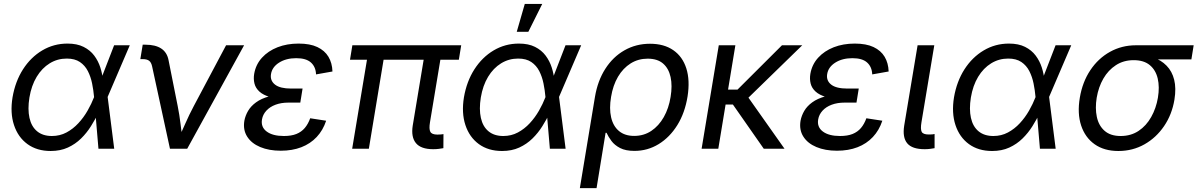

<svg xmlns="http://www.w3.org/2000/svg" viewBox="-20 -770 6200 994"><path d="M242.2 11.7Q171.4 11.7 122.3 -23.9Q73.2 -59.6 52.5 -122.6Q31.7 -185.5 44.9 -266.1Q59.1 -348.6 99.1 -411.1Q139.2 -473.6 198.7 -509Q258.3 -544.4 329.6 -544.4Q378.9 -544.4 412.8 -527.3Q446.8 -510.3 467.8 -482.2Q488.8 -454.1 499.5 -420.4Q510.3 -386.7 513.2 -352.5H544.4L537.1 -269.5L571.3 0H489.7L466.8 -269.5Q463.9 -303.2 456.8 -338.1Q449.7 -373 434.8 -402.1Q419.9 -431.2 393.6 -449Q367.2 -466.8 325.7 -466.8Q277.3 -466.8 237.3 -442.1Q197.3 -417.5 169.9 -372.3Q142.6 -327.1 132.3 -265.1Q122.6 -204.6 132.6 -159.7Q142.6 -114.7 172.1 -90.3Q201.7 -65.9 248.5 -65.9Q290 -65.9 324.2 -84.2Q358.4 -102.5 385.7 -132.1Q413.1 -161.6 433.3 -197Q453.6 -232.4 466.8 -266.6L570.8 -535.6H651.9L536.6 -266.6L516.6 -185.1H488.8Q472.7 -151.4 450.9 -116.7Q429.2 -82 399.7 -53Q370.1 -23.9 331.3 -6.1Q292.5 11.7 242.2 11.7Z M859.9 0 767.6 -425.8Q763.2 -446.8 752.2 -455.3Q741.2 -463.9 718.3 -463.9H706.5L718.8 -538.6H732.9Q784.7 -538.6 814.7 -518.8Q844.7 -499 852.5 -459L899.9 -221.2Q909.2 -174.8 914.6 -128.9Q919.9 -83 925.8 -40H897.9Q918.9 -83.5 939 -129.4Q959 -175.3 983.4 -221.2L1150.4 -535.6H1243.7L949.2 0Z M1433.6 10.3Q1372.6 10.3 1327.1 -8.8Q1281.7 -27.8 1259.5 -63Q1237.3 -98.1 1245.1 -145Q1250 -171.4 1264.4 -196Q1278.8 -220.7 1305.7 -240.2Q1332.5 -259.8 1373.8 -271.2Q1415 -282.7 1473.1 -282.7H1541.5L1534.7 -238.8H1473.1Q1435.5 -238.8 1406.2 -227.8Q1377 -216.8 1358.9 -197Q1340.8 -177.2 1336.4 -151.9Q1329.6 -112.3 1360.6 -89.1Q1391.6 -65.9 1449.7 -65.9Q1488.3 -65.9 1514.4 -76.4Q1540.5 -86.9 1557.9 -107.4Q1575.2 -127.9 1585.9 -157.7L1668.5 -145Q1652.3 -95.7 1619.6 -60.8Q1586.9 -25.9 1540 -7.8Q1493.2 10.3 1433.6 10.3ZM1471.7 -256.8Q1415 -256.8 1378.9 -267.3Q1342.8 -277.8 1323 -295.9Q1303.2 -314 1297.4 -337.6Q1291.5 -361.3 1295.9 -387.7Q1304.2 -436 1336.2 -471.2Q1368.2 -506.3 1417 -525.4Q1465.8 -544.4 1525.9 -544.4Q1585 -544.4 1623 -526.4Q1661.1 -508.3 1680.4 -476.1Q1699.7 -443.8 1701.2 -399.9L1616.2 -384.8Q1614.7 -423.8 1589.8 -446.3Q1564.9 -468.8 1513.7 -468.8Q1460.9 -468.8 1424.6 -445.6Q1388.2 -422.4 1382.8 -385.3Q1377.9 -352.1 1404.1 -331.8Q1430.2 -311.5 1487.3 -311.5H1546.4L1537.6 -256.8Z M2222.7 2.4Q2159.2 2.4 2133.3 -29.1Q2107.4 -60.5 2116.7 -119.6L2181.6 -510.7H2268.1L2206.1 -137.2Q2200.2 -102.5 2207.8 -87.9Q2215.3 -73.2 2244.6 -73.2Q2256.3 -73.2 2262.9 -74Q2269.5 -74.7 2275.9 -75.7L2275.4 -2.9Q2265.6 -1 2251.7 0.7Q2237.8 2.4 2222.7 2.4ZM1803.2 0 1888.2 -510.7H1974.1L1889.6 0ZM1792 -460.9 1804.2 -535.6H2367.7L2355.5 -460.9Z M2579.1 11.7Q2508.3 11.7 2459.2 -23.9Q2410.2 -59.6 2389.4 -122.6Q2368.7 -185.5 2381.8 -266.1Q2396 -348.6 2436 -411.1Q2476.1 -473.6 2535.6 -509Q2595.2 -544.4 2666.5 -544.4Q2715.8 -544.4 2749.8 -527.3Q2783.7 -510.3 2804.7 -482.2Q2825.7 -454.1 2836.4 -420.4Q2847.2 -386.7 2850.1 -352.5H2881.3L2874 -269.5L2908.2 0H2826.7L2803.7 -269.5Q2800.8 -303.2 2793.7 -338.1Q2786.6 -373 2771.7 -402.1Q2756.8 -431.2 2730.5 -449Q2704.1 -466.8 2662.6 -466.8Q2614.3 -466.8 2574.2 -442.1Q2534.2 -417.5 2506.8 -372.3Q2479.5 -327.1 2469.2 -265.1Q2459.5 -204.6 2469.5 -159.7Q2479.5 -114.7 2509 -90.3Q2538.6 -65.9 2585.4 -65.9Q2627 -65.9 2661.1 -84.2Q2695.3 -102.5 2722.7 -132.1Q2750 -161.6 2770.3 -197Q2790.5 -232.4 2803.7 -266.6L2907.7 -535.6H2988.8L2873.5 -266.6L2853.5 -185.1H2825.7Q2809.6 -151.4 2787.8 -116.7Q2766.1 -82 2736.6 -53Q2707 -23.9 2668.2 -6.1Q2629.4 11.7 2579.1 11.7ZM2655.3 -605.5 2696.8 -749.5H2787.1L2715.3 -605.5Z M2981.9 204.1 3060.1 -268.1Q3074.2 -352.1 3113.8 -413.8Q3153.3 -475.6 3212.9 -509.5Q3272.5 -543.5 3345.2 -543.5Q3417.5 -543.5 3465.6 -510.3Q3513.7 -477.1 3533.2 -415.8Q3552.7 -354.5 3539.6 -271Q3525.9 -185.5 3486.6 -122.3Q3447.3 -59.1 3389.9 -23.9Q3332.5 11.2 3264.6 11.2Q3218.8 11.2 3190.2 -3.7Q3161.6 -18.6 3145.5 -40.3Q3129.4 -62 3120.1 -82.5H3115.2L3068.4 204.1ZM3263.2 -66.4Q3313 -66.4 3351.8 -92.3Q3390.6 -118.2 3416.5 -163.8Q3442.4 -209.5 3451.7 -268.1Q3461.4 -326.2 3451.7 -371.1Q3441.9 -416 3412.6 -441.2Q3383.3 -466.3 3333 -466.3Q3284.2 -466.3 3244.9 -441.7Q3205.6 -417 3179.4 -372.6Q3153.3 -328.1 3143.6 -268.6Q3133.3 -208.5 3143.8 -162.6Q3154.3 -116.7 3184.6 -91.6Q3214.8 -66.4 3263.2 -66.4Z M3787.1 -535.6 3698.7 0H3612.3L3701.2 -535.6ZM4133.3 -535.6 3818.4 -229H3703.1L3715.8 -306.2H3798.3L4028.3 -535.6ZM3934.1 0 3772.5 -231.4 3829.1 -300.8 4041.5 0Z M4313 10.3Q4252 10.3 4206.5 -8.8Q4161.1 -27.8 4138.9 -63Q4116.7 -98.1 4124.5 -145Q4129.4 -171.4 4143.8 -196Q4158.2 -220.7 4185.1 -240.2Q4211.9 -259.8 4253.2 -271.2Q4294.4 -282.7 4352.5 -282.7H4420.9L4414.1 -238.8H4352.5Q4314.9 -238.8 4285.6 -227.8Q4256.3 -216.8 4238.3 -197Q4220.2 -177.2 4215.8 -151.9Q4209 -112.3 4240 -89.1Q4271 -65.9 4329.1 -65.9Q4367.7 -65.9 4393.8 -76.4Q4419.9 -86.9 4437.3 -107.4Q4454.6 -127.9 4465.3 -157.7L4547.9 -145Q4531.7 -95.7 4499 -60.8Q4466.3 -25.9 4419.4 -7.8Q4372.6 10.3 4313 10.3ZM4351.1 -256.8Q4294.4 -256.8 4258.3 -267.3Q4222.2 -277.8 4202.4 -295.9Q4182.6 -314 4176.8 -337.6Q4170.9 -361.3 4175.3 -387.7Q4183.6 -436 4215.6 -471.2Q4247.6 -506.3 4296.4 -525.4Q4345.2 -544.4 4405.3 -544.4Q4464.4 -544.4 4502.4 -526.4Q4540.5 -508.3 4559.8 -476.1Q4579.1 -443.8 4580.6 -399.9L4495.6 -384.8Q4494.1 -423.8 4469.2 -446.3Q4444.3 -468.8 4393.1 -468.8Q4340.3 -468.8 4304 -445.6Q4267.6 -422.4 4262.2 -385.3Q4257.3 -352.1 4283.4 -331.8Q4309.6 -311.5 4366.7 -311.5H4425.8L4417 -256.8Z M4767.1 2.4Q4702.1 2.4 4676.8 -28.1Q4651.4 -58.6 4661.1 -119.6L4730.5 -535.6H4816.9L4750.5 -137.2Q4744.6 -101.6 4751.7 -87.6Q4758.8 -73.7 4788.1 -73.7Q4798.8 -73.7 4805.9 -74.2Q4813 -74.7 4818.4 -76.2V-2.9Q4809.1 -1 4795.4 0.7Q4781.7 2.4 4767.1 2.4Z M5116.2 11.7Q5045.4 11.7 4996.3 -23.9Q4947.3 -59.6 4926.5 -122.6Q4905.8 -185.5 4918.9 -266.1Q4933.1 -348.6 4973.1 -411.1Q5013.2 -473.6 5072.8 -509Q5132.3 -544.4 5203.6 -544.4Q5252.9 -544.4 5286.9 -527.3Q5320.8 -510.3 5341.8 -482.2Q5362.8 -454.1 5373.5 -420.4Q5384.3 -386.7 5387.2 -352.5H5418.5L5411.1 -269.5L5445.3 0H5363.8L5340.8 -269.5Q5337.9 -303.2 5330.8 -338.1Q5323.7 -373 5308.8 -402.1Q5293.9 -431.2 5267.6 -449Q5241.2 -466.8 5199.7 -466.8Q5151.4 -466.8 5111.3 -442.1Q5071.3 -417.5 5043.9 -372.3Q5016.6 -327.1 5006.3 -265.1Q4996.6 -204.6 5006.6 -159.7Q5016.6 -114.7 5046.1 -90.3Q5075.7 -65.9 5122.6 -65.9Q5164.1 -65.9 5198.2 -84.2Q5232.4 -102.5 5259.8 -132.1Q5287.1 -161.6 5307.4 -197Q5327.6 -232.4 5340.8 -266.6L5444.8 -535.6H5525.9L5410.6 -266.6L5390.6 -185.1H5362.8Q5346.7 -151.4 5325 -116.7Q5303.2 -82 5273.7 -53Q5244.1 -23.9 5205.3 -6.1Q5166.5 11.7 5116.2 11.7Z M5770 11.7Q5696.3 11.7 5647 -23.2Q5597.7 -58.1 5577.1 -120.4Q5556.6 -182.6 5570.3 -264.2Q5584 -345.7 5624.8 -406.7Q5665.5 -467.8 5726.6 -501.7Q5787.6 -535.6 5860.8 -535.6H6159.7L6147.9 -462.4H5926.3L5849.1 -458.5Q5796.9 -458.5 5757.1 -432.6Q5717.3 -406.7 5692.1 -363Q5667 -319.3 5657.7 -264.2Q5648.9 -210 5658.4 -164.8Q5668 -119.6 5698.5 -92.8Q5729 -65.9 5781.7 -65.9Q5835 -65.9 5874.8 -92.5Q5914.6 -119.1 5939.9 -164.3Q5965.3 -209.5 5974.6 -264.2Q5983.9 -319.8 5973.6 -363.5Q5963.4 -407.2 5932.6 -432.9Q5901.9 -458.5 5849.1 -458.5L5853 -487.8Q5906.2 -487.8 5948.7 -473.4Q5991.2 -459 6019.5 -429.9Q6047.9 -400.9 6058.8 -357.2Q6069.8 -313.5 6060.1 -253.9Q6047.4 -177.2 6006.6 -117.2Q5965.8 -57.1 5904.8 -22.7Q5843.8 11.7 5770 11.7Z"/></svg>

Font: Inter 20pt
Style: Italic
Weight: 400
Italic angle: -9.3988°
Version: Version 4.001;git-66647c0bb